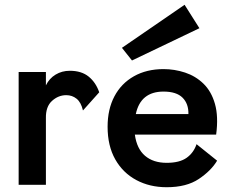

<svg xmlns="http://www.w3.org/2000/svg" viewBox="-20 -773 957 803"><path d="M58 0V-472H172V-416Q186 -445 212.5 -461Q239 -477 272 -477Q321 -477 351 -452.5Q381 -428 395 -387L327 -311Q319 -345 300.5 -360Q282 -375 257 -375Q224 -375 197.5 -351Q171 -327 172 -279V0Z M888 -101Q863 -59 811.5 -24.5Q760 10 677 10Q606 10 550 -20Q494 -50 462 -106.5Q430 -163 430 -243Q430 -316 458.5 -370Q487 -424 540 -454Q593 -484 664 -484Q710 -484 754 -469.5Q798 -455 831 -423Q864 -391 879 -338.5Q894 -286 884 -210H544Q552 -151 586.5 -121.5Q621 -92 677 -92Q731 -92 760.5 -113Q790 -134 802 -170ZM664 -390Q568 -390 548 -296H768Q769 -339 743.5 -364.5Q718 -390 664 -390ZM532 -520 490 -573 752 -753 814 -655Z"/></svg>

Font: Lil Grotesk Bold
Style: Regular
Weight: 700
Designer: Bastien Sozeau
Foundry: NBR — Bastien Sozeau
Version: Version 4.002; ttfautohint (v1.8.4.7-5d5b)